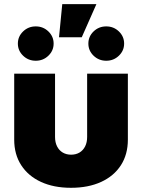

<svg xmlns="http://www.w3.org/2000/svg" viewBox="-20 -895 684 923"><path d="M321.3 7.8Q238.3 7.8 177 -20.5Q115.7 -48.8 82 -100.8Q48.3 -152.8 48.3 -223.6V-541H244.6V-236.8Q244.6 -210.4 254.4 -191.2Q264.2 -171.9 281.7 -161.6Q299.3 -151.4 321.8 -151.4Q344.7 -151.4 362.1 -161.6Q379.4 -171.9 389.2 -191.2Q398.9 -210.4 398.9 -236.8V-541H594.7V-223.6Q594.7 -152.8 561.3 -100.8Q527.8 -48.8 466.3 -20.5Q404.8 7.8 321.3 7.8ZM490.7 -603Q455.1 -603 429.9 -627.2Q404.8 -651.4 404.8 -685.5Q404.8 -719.7 429.9 -743.9Q455.1 -768.1 490.7 -768.1Q526.4 -768.1 551.5 -743.9Q576.7 -719.7 576.7 -685.5Q576.7 -651.4 551.5 -627.2Q526.4 -603 490.7 -603ZM151.9 -603Q116.2 -603 91.1 -627.2Q65.9 -651.4 65.9 -685.5Q65.9 -719.7 91.1 -743.9Q116.2 -768.1 151.9 -768.1Q187.5 -768.1 212.6 -743.9Q237.8 -719.7 237.8 -685.5Q237.8 -651.4 212.6 -627.2Q187.5 -603 151.9 -603ZM263.7 -715.8 279.3 -875H443.4L373 -715.8Z"/></svg>

Font: Inter 17pt Black
Style: Regular
Weight: 900
Version: Version 4.001;git-66647c0bb